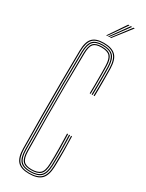

<svg xmlns="http://www.w3.org/2000/svg" viewBox="-248 -990 786 1031"><g transform="rotate(30 145.0 -474.0)"><path d="M147 6.2Q97.2 6.2 75.4 -17.5Q53.5 -41.2 52.8 -95.5Q51.2 -193.5 50.8 -297.1Q50.2 -400.8 50.8 -503.6Q51.2 -606.5 52.8 -702.8Q53.5 -757.8 75.2 -781.1Q97 -804.5 146 -804.5Q195.8 -804.5 219.5 -781.2Q243.2 -758 244.8 -702.8Q245 -690.5 245.2 -668.2Q245.5 -646 245.5 -620.1Q245.5 -594.2 245.4 -570.4Q245.2 -546.5 244.8 -531.2H238.5Q239 -547.8 239.2 -581Q239.5 -614.2 239.4 -648.6Q239.2 -683 238.8 -702.8Q237 -756 214.8 -777.4Q192.5 -798.8 146 -798.8Q99.5 -798.8 79.6 -776.6Q59.8 -754.5 58.8 -702.8Q57.5 -604.5 57 -501.9Q56.5 -399.2 57 -296.6Q57.5 -194 58.8 -95.5Q59.8 -43.8 80.2 -21.5Q100.8 0.8 147 0.8Q196.2 0.8 218.6 -21.4Q241 -43.5 242.8 -95.5Q244 -144 244 -189.4Q244 -234.8 241.8 -283.5H247.8Q249.2 -235.8 249.8 -190.8Q250.2 -145.8 248.8 -95.5Q247 -41 223.4 -17.4Q199.8 6.2 147 6.2ZM147 -5Q103.2 -5 84.5 -25.6Q65.8 -46.2 65 -96.5Q63.5 -194.5 63 -297.4Q62.5 -400.2 63 -503Q63.5 -605.8 65 -702.8Q65.8 -752.2 84.2 -772.8Q102.8 -793.2 146 -793.2Q190 -793.2 210.5 -773.5Q231 -753.8 232.5 -702.8Q233 -691 233.1 -668.5Q233.2 -646 233.2 -619.8Q233.2 -593.5 233.1 -569.5Q233 -545.5 232.5 -531.2H226.2Q227 -553.8 227.1 -584.9Q227.2 -616 227.1 -647.6Q227 -679.2 226.5 -702.8Q225.2 -747.2 207.8 -767.4Q190.2 -787.5 146 -787.5Q105.8 -787.5 88.8 -768.6Q71.8 -749.8 71 -702.8Q69.5 -605 69 -502.4Q68.5 -399.8 69 -297Q69.5 -194.2 71 -96.2Q71.8 -49.2 89 -29.9Q106.2 -10.5 147 -10.5Q189.8 -10.5 209.4 -29.2Q229 -48 230.5 -95.8Q231.5 -128.2 231.5 -158.4Q231.5 -188.5 231 -219.1Q230.5 -249.8 229.5 -283.5H235.8Q236.5 -251.8 237.1 -221.2Q237.8 -190.8 237.6 -159.8Q237.5 -128.8 236.5 -95.5Q235 -45.5 214.1 -25.2Q193.2 -5 147 -5ZM147 -16.2Q108.8 -16.2 93.4 -34Q78 -51.8 77.2 -96.2Q75.8 -193.5 75.2 -296.8Q74.8 -400 75.2 -503.1Q75.8 -606.2 77.2 -702.8Q78 -747.2 93.2 -764.6Q108.5 -782 146 -782Q186.5 -782 203 -763.8Q219.5 -745.5 220.2 -702.5Q220.8 -681.8 220.9 -649.4Q221 -617 220.9 -584.6Q220.8 -552.2 220.2 -531.2H214.2Q215 -554 215 -587.4Q215 -620.8 214.9 -652.5Q214.8 -684.2 214.2 -701.5Q213.2 -743 198.5 -759.6Q183.8 -776.2 146 -776.2Q111 -776.2 97.5 -760.6Q84 -745 83.2 -702.8Q81.2 -603.5 80.6 -501Q80 -398.5 80.6 -296.4Q81.2 -194.2 83.2 -96.2Q84 -54.2 98 -38Q112 -21.8 147 -21.8Q183.2 -21.8 200.1 -37.2Q217 -52.8 218.2 -96.8Q219.8 -143.8 219.2 -189.1Q218.8 -234.5 217.2 -283.5H223.5Q224.8 -242.8 225.4 -194.9Q226 -147 224.2 -95.8Q223 -50.5 205 -33.4Q187 -16.2 147 -16.2ZM135.2 -845 209.2 -954H217.2L141.2 -845ZM159 -845 241.8 -954H249.8L165 -845ZM147.2 -845 225.5 -954H233.5L153.2 -845Z"/></g></svg>

Font: Big Shoulders Inline Display Thin ExtraLight
Style: Regular
Weight: 250
Version: Version 2.002